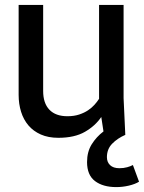

<svg xmlns="http://www.w3.org/2000/svg" viewBox="-20 -550 587 783"><path d="M156 -530V-179Q156 -129 181.5 -102.5Q207 -76 255 -76Q282 -76 303 -83Q324 -90 339.5 -100.5Q355 -111 366 -123.5Q377 -136 384 -147V-530H484V-150L491 0Q459 14 437.5 36Q416 58 416 91Q416 111 429 123.5Q442 136 467 136Q484 136 498.5 132Q513 128 522 123L547 191Q531 201 505.5 207Q480 213 454 213Q400 213 367.5 188.5Q335 164 335 111Q335 69 354 38.5Q373 8 402 -14L393 -73Q369 -37 326.5 -12.5Q284 12 218 12Q177 12 146.5 -1.5Q116 -15 96 -38.5Q76 -62 66 -94Q56 -126 56 -163V-530Z"/></svg>

Font: Cooper Hewitt
Style: Regular
Weight: 707
Designer: Village Type and Design LLC
Foundry: Cooper Hewitt Smithsonian Design Museum
Version: 1.000